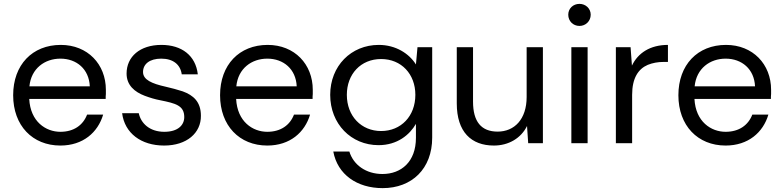

<svg xmlns="http://www.w3.org/2000/svg" viewBox="-20 -740 4046 992"><path d="M292 12C409 12 486 -56 513 -148H430C409 -93 361 -59 292 -59C217 -59 137 -111 131 -229H526C526 -238 526 -247 527 -254C527 -261 527 -269 527 -276C527 -408 433 -508 294 -508C147 -508 48 -405 48 -248C48 -91 148 12 292 12ZM292 -437C376 -437 440 -383 444 -294H132C141 -387 212 -437 292 -437Z M828 12C945 12 1019 -53 1018 -142C1018 -214 979 -248 924 -268C896 -277 867 -285 836 -292C764 -308 719 -328 719 -368C719 -409 753 -437 813 -437C874 -437 912 -407 919 -356H1002C991 -453 919 -508 814 -508C703 -508 634 -447 634 -360C634 -300 675 -265 728 -245C755 -235 781 -227 808 -222C887 -206 932 -195 932 -135C932 -94 900 -59 829 -59C753 -59 708 -103 697 -155H611C624 -52 709 12 828 12Z M1361 12C1478 12 1555 -56 1582 -148H1499C1478 -93 1430 -59 1361 -59C1286 -59 1206 -111 1200 -229H1595C1595 -238 1595 -247 1596 -254C1596 -261 1596 -269 1596 -276C1596 -408 1502 -508 1363 -508C1216 -508 1117 -405 1117 -248C1117 -91 1217 12 1361 12ZM1361 -437C1445 -437 1509 -383 1513 -294H1201C1210 -387 1281 -437 1361 -437Z M1957 232C2108 232 2213 132 2213 -29V-496H2137L2129 -407C2094 -463 2025 -508 1937 -508C1794 -508 1686 -399 1686 -250C1686 -100 1794 10 1936 10C2033 10 2097 -44 2129 -100V-28C2129 96 2053 159 1956 159C1871 159 1806 112 1785 43H1702C1724 162 1825 232 1957 232ZM1949 -63C1847 -63 1772 -140 1772 -250C1772 -357 1844 -435 1949 -435C2054 -435 2126 -357 2126 -250C2126 -140 2052 -63 1949 -63Z M2532 12C2608 12 2672 -26 2703 -89L2709 0H2785V-496H2701V-239C2701 -124 2638 -60 2551 -60C2466 -60 2424 -112 2424 -215V-496H2340V-206C2340 -58 2415 12 2532 12Z M2974 -606C3006 -606 3032 -631 3032 -664C3032 -696 3006 -720 2974 -720C2941 -720 2916 -696 2916 -664C2916 -631 2941 -606 2974 -606ZM3016 0V-496H2932V0Z M3246 0V-250C3246 -337 3278 -384 3327 -405C3352 -415 3379 -420 3408 -420H3431V-508C3339 -508 3276 -466 3245 -401L3238 -496H3162V0Z M3729 12C3846 12 3923 -56 3950 -148H3867C3846 -93 3798 -59 3729 -59C3654 -59 3574 -111 3568 -229H3963C3963 -238 3963 -247 3964 -254C3964 -261 3964 -269 3964 -276C3964 -408 3870 -508 3731 -508C3584 -508 3485 -405 3485 -248C3485 -91 3585 12 3729 12ZM3729 -437C3813 -437 3877 -383 3881 -294H3569C3578 -387 3649 -437 3729 -437Z"/></svg>

Font: Rootstock Sans Body
Style: Regular
Weight: 400
Designer: Colophon Foundry, Jonny Pinhorn
Foundry: Colophon Foundry
Version: Version 1.200;FEAKit 1.0